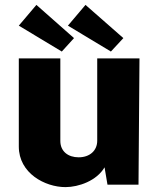

<svg xmlns="http://www.w3.org/2000/svg" viewBox="-20 -756 642 786"><path d="M129 -736 57 -651 233 -545 283 -600ZM330 -736 258 -651 434 -545 485 -600ZM248 10C302 10 376 -16 408 -71L420 0H547L551 -517H378V-180C378 -139 347 -112 302 -112C259 -112 227 -136 227 -179V-517H57V-156C57 -47 164 10 248 10Z"/></svg>

Font: United Sans ExtraBold
Style: Regular
Weight: 800
Designer: Pablo Impallari, Rodrigo Fuenzalida (Modified by Dan O. Williams)
Version: Version 1.000;PS 001.000;hotconv 1.0.88;makeotf.lib2.5.64775